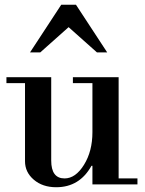

<svg xmlns="http://www.w3.org/2000/svg" viewBox="-20 -774 610 806"><path d="M478 -450V-25H557V0H368V-78H364Q314 12 216 12Q159 12 122 -19.5Q85 -51 85 -97V-425H7V-450H195V-100Q195 -25 251 -25Q297 -25 332.5 -82Q368 -139 368 -219V-425H286V-450ZM430 -554H387L268 -660L149 -554H106L237 -754H299Z"/></svg>

Font: Libre Bodoni
Style: Regular
Weight: 400
Designer: Pablo Impallari, Rodrigo Fuenzalida
Foundry: Pablo Impallari, Rodrigo Fuenzalida
Version: Version 1.001